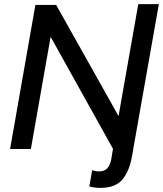

<svg xmlns="http://www.w3.org/2000/svg" viewBox="-20 -724 792 933"><path d="M29 0H130L226 -545L529 -1L521 48Q516 76 502.5 92.5Q489 109 461 109Q445 109 428 103L414 182Q440 189 468 189Q541 189 575.5 147.5Q610 106 623 27L630 -14L752 -704H652L556 -160L253 -700H152Z"/></svg>

Font: Geom
Style: Italic
Weight: 400
Italic angle: -10°
Version: Version 1.102